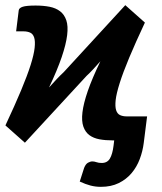

<svg xmlns="http://www.w3.org/2000/svg" viewBox="-20 -544 626 744"><path d="M422.5 0H416.5Q388.5 0 365.5 -4.2Q342.5 -8.5 326.5 -20.2Q310.5 -32 303 -53.5Q295.5 -75 299.5 -109Q303.5 -143 320.2 -191.5Q337 -240 369 -306.5Q354 -289.5 340.5 -275Q327 -260.5 315.5 -250L76.5 9L1 -58Q38 -137 62 -194.5Q86 -252 98.8 -292.5Q111.5 -333 114.2 -358.5Q117 -384 112.5 -398.2Q108 -412.5 97 -417.5Q86 -422.5 71.5 -422.5H42.5L52.5 -503.5Q53.5 -513 68 -517.8Q82.5 -522.5 118 -522.5Q147.5 -522.5 172 -517.8Q196.5 -513 213 -500.2Q229.5 -487.5 237 -465.2Q244.5 -443 240.2 -407.8Q236 -372.5 219 -322.5Q202 -272.5 170 -205Q186 -223 200.5 -238.2Q215 -253.5 227 -264.5L465.5 -524L541.5 -456.5Q504.5 -377.5 480.5 -320Q456.5 -262.5 443.8 -222Q431 -181.5 428.2 -156.2Q425.5 -131 430 -117Q434.5 -103 445.2 -98Q456 -93 471 -93H550L537 10Q533 42 521.5 72.5Q510 103 489.8 127Q469.5 151 440 165.5Q410.5 180 371 180Q350 180 330.8 175Q311.5 170 289 159.5L306 106.5Q312 91.5 321 86.5Q330 81.5 338 81.5Q345.5 81.5 354 84.5Q362.5 87.5 374 87.5Q396 87.5 406 70.2Q416 53 420 20.5Z"/></svg>

Font: Lato Heavy
Style: Italic
Weight: 800
Italic angle: -7°
Designer: Lukasz Dziedzic
Foundry: tyPoland Lukasz Dziedzic
Version: Version 2.007; 2014-02-27